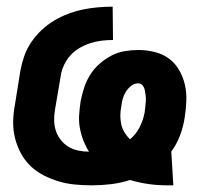

<svg xmlns="http://www.w3.org/2000/svg" viewBox="-20 -548 640 576"><path d="M481 8Q452 8 424.5 4Q397 0 370 -8Q342 1 313 4.5Q284 8 255 8Q229 8 204 5.5Q179 3 155.5 -4Q132 -11 110 -22.5Q88 -34 71 -50.5Q54 -67 42.5 -88.5Q31 -110 25 -134Q19 -158 19.5 -183.5Q20 -209 25 -235L41 -335Q45 -357 52.5 -379Q60 -401 73.5 -421Q87 -441 104.5 -457.5Q122 -474 142 -486Q162 -498 184.5 -506.5Q207 -515 229 -519.5Q251 -524 273.5 -526Q296 -528 318 -528L319 -428Q302 -428 285 -426Q268 -424 251 -418.5Q234 -413 218.5 -404Q203 -395 191 -381.5Q179 -368 171.5 -351.5Q164 -335 162 -319L145 -219Q142 -202 142.5 -185.5Q143 -169 148 -154.5Q153 -140 162.5 -128Q172 -116 185 -108Q198 -100 214 -96.5Q230 -93 247 -93Q237 -109 230 -127Q223 -145 219.5 -164.5Q216 -184 217.5 -204.5Q219 -225 222 -245Q226 -265 232.5 -285Q239 -305 250.5 -323.5Q262 -342 278.5 -356.5Q295 -371 314 -381Q333 -391 354 -394.5Q375 -398 395 -398Q420 -398 444 -392Q468 -386 486.5 -372.5Q505 -359 517 -338.5Q529 -318 534.5 -294.5Q540 -271 539 -245.5Q538 -220 534 -195Q530 -168 520 -141.5Q510 -115 493 -92H494L500 8ZM370 -130Q389 -146 399.5 -167.5Q410 -189 414 -211Q415 -220 416 -228Q417 -236 417.5 -244.5Q418 -253 417 -261Q416 -269 414.5 -277Q413 -285 408 -291.5Q403 -298 394 -298Q383 -298 373.5 -290.5Q364 -283 357.5 -272.5Q351 -262 348 -251Q345 -240 344 -229Q341 -215 341 -201Q341 -187 344 -174Q347 -161 354 -150Q361 -139 370 -130Z"/></svg>

Font: Iosevka Heavy Extended Oblique
Style: Regular
Weight: 900
Width: 7
Italic angle: -9°
Monospace: yes
Designer: Belleve Invis
Foundry: Belleve Invis
Version: Version 32.5.0; ttfautohint (v1.8.4)